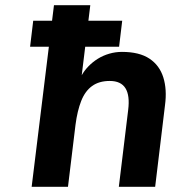

<svg xmlns="http://www.w3.org/2000/svg" viewBox="-20 -720 752 740"><path d="M108 -640H451L439 -540H96ZM102 0 188 -700H328L295 -430Q305 -448 321 -464.5Q337 -481 357 -493.5Q377 -506 401 -513Q425 -520 450 -520Q517 -520 556 -494Q595 -468 609.5 -421.5Q624 -375 616 -315L578 0H438L474 -296Q481 -352 463.5 -380Q446 -408 403 -408Q362 -408 335 -388.5Q308 -369 293 -331Q278 -293 271 -239L242 0Z"/></svg>

Font: Inclusive Sans
Style: Italic
Weight: 400
Italic angle: -7°
Designer: Olivia King
Foundry: Olivia King
Version: Version 2.004